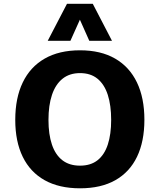

<svg xmlns="http://www.w3.org/2000/svg" viewBox="-20 -988 847 1018"><path d="M404.3 10.4Q293.5 10.4 216.8 -32.5Q140.2 -75.4 100.6 -156.5Q60.9 -237.7 60.9 -352.6Q60.9 -468.6 100.7 -551Q140.4 -633.5 217.1 -677.4Q293.8 -721.3 404.2 -721.3Q514.4 -721.3 590.5 -677.3Q666.6 -633.3 706.1 -550.9Q745.6 -468.5 745.6 -353.1Q745.6 -238.1 706.5 -156.8Q667.4 -75.5 591.5 -32.6Q515.6 10.4 404.3 10.4ZM404.2 -109.7Q460.9 -109.7 497.4 -138.5Q533.8 -167.4 551.6 -221.7Q569.4 -276.1 569.4 -352.1Q569.4 -429.3 551.6 -484.8Q533.7 -540.3 497.2 -570.4Q460.6 -600.4 404.3 -600.4Q348.7 -600.4 311.5 -570.5Q274.2 -540.5 255.6 -485Q237 -429.5 237 -352.1Q237 -275.8 255.3 -221.6Q273.5 -167.4 310.6 -138.5Q347.7 -109.7 404.2 -109.7ZM233.1 -771.8 335.2 -967.9H471.9L573.7 -771.8H453.4L403.6 -883.6L353.4 -771.8Z"/></svg>

Font: Comme
Style: Regular
Weight: 400
Designer: Vernon Adams
Foundry: Vernon Adams
Version: Version 1.000;gftools[0.9.27]